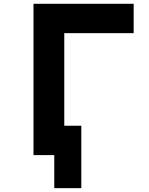

<svg xmlns="http://www.w3.org/2000/svg" viewBox="-20 -820 790 1015"><path d="M686.6 -800V-644.7H319.8V0H157.1V-800ZM266.9 0H270.1V-155.3H409.8V174.6H266.9Z"/></svg>

Font: Martian Mono VF sWd Rg
Style: Regular
Weight: 400
Width: 6
Monospace: yes
Designer: Roman Shamin
Foundry: Evil Martians
Version: Version 1.100